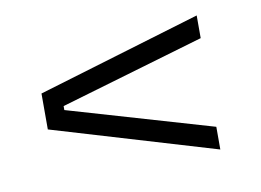

<svg xmlns="http://www.w3.org/2000/svg" viewBox="-47 -537 612 450"><g transform="rotate(-10 259.0 -311.5)"><path d="M100.5 -316V-306.5L444.5 -206V-152L54.5 -268.5V-354L444.5 -471V-417Z"/></g></svg>

Font: Anek Telugu Medium Light
Style: Regular
Weight: 300
Version: Version 1.003